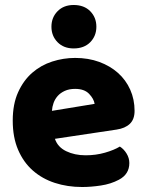

<svg xmlns="http://www.w3.org/2000/svg" viewBox="-20 -733 590 769"><path d="M309 16Q250 16 199.5 -0.5Q149 -17 111.5 -50Q74 -83 52.5 -133Q31 -183 31 -250Q31 -316 52.5 -363.5Q74 -411 109 -441.5Q144 -472 189 -486.5Q234 -501 281 -501Q334 -501 377.5 -485Q421 -469 452.5 -441Q484 -413 501.5 -374Q519 -335 519 -289Q519 -255 500 -237Q481 -219 447 -214L200 -177Q211 -144 245 -127.5Q279 -111 323 -111Q364 -111 400.5 -121.5Q437 -132 460 -146Q476 -136 487 -118Q498 -100 498 -80Q498 -35 456 -13Q424 4 384 10Q344 16 309 16ZM281 -377Q257 -377 239.5 -369Q222 -361 211 -348.5Q200 -336 194.5 -320.5Q189 -305 188 -289L359 -317Q356 -337 337 -357Q318 -377 281 -377ZM186 -626Q186 -663 210.5 -688Q235 -713 275 -713Q317 -713 341.5 -688Q366 -663 366 -626Q366 -589 341.5 -564Q317 -539 275 -539Q235 -539 210.5 -564Q186 -589 186 -626Z"/></svg>

Font: Baloo Bhai
Style: Regular
Weight: 400
Designer: Supriya Tembe, Noopur Datye and Ek Type
Foundry: Ek Type
Version: Version 1.443;PS 1.000;hotconv 16.6.51;makeotf.lib2.5.65220;